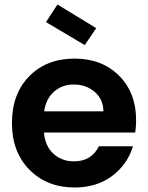

<svg xmlns="http://www.w3.org/2000/svg" viewBox="-20 -823 657 852"><path d="M307 -448Q256 -448 220 -416.5Q184 -385 176 -329H439Q438 -383 400 -415.5Q362 -448 307 -448ZM570 -174Q546 -94 478 -42.5Q410 9 311 9Q189 9 111 -69.5Q33 -148 33 -277Q33 -407 110 -485Q187 -563 311 -563Q432 -563 508 -487.5Q584 -412 584 -289Q584 -259 580 -235H175Q180 -175 217 -141Q254 -107 308 -107Q386 -107 419 -174ZM184 -725 235 -803 407 -698 356 -623Z"/></svg>

Font: SVN-Poppins SemiBold
Style: Regular
Weight: 600
Designer: Ninad Kale (Devanagari), Jonny Pinhorn (Latin)
Foundry: Indian Type Foundry
Version: Version 3.002 2017